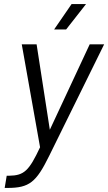

<svg xmlns="http://www.w3.org/2000/svg" viewBox="-20 -724 532 944"><path d="M246 -579H305L403 -704H332ZM3 200H17C124 200 158 172 221 44L492 -506H421L225 -86L160 -506H87L177 0C123 115 99 139 25 140H13Z"/></svg>

Font: Arthouse Owned
Style: Italic
Weight: 400
Italic angle: -10°
Designer: Jeremy Tribby
Foundry: Tribby Type
Version: Version 1.000;PS 001.000;hotconv 1.0.88;makeotf.lib2.5.64775